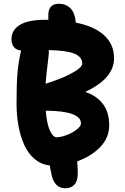

<svg xmlns="http://www.w3.org/2000/svg" viewBox="-20 -858 662 1020"><path d="M327.1 142.1Q266.1 142.1 252 61Q250.5 55.2 248 41.7Q245.6 28.3 244.1 21Q199.2 16.1 164.8 -12.5Q130.4 -41 109.6 -86.4Q88.9 -131.8 78.4 -187.7Q67.9 -243.7 67.9 -307.1Q67.9 -409.2 72.5 -466.3Q77.1 -523.4 91.8 -589.8Q67.4 -591.8 54.2 -607.7Q41 -623.5 41 -648.9Q41 -698.7 85.7 -725.8Q130.4 -752.9 219.2 -752.9H236.8V-770Q233.4 -837.9 292 -837.9Q331.5 -837.9 355 -813.2Q378.4 -788.6 382.8 -737.8Q481 -718.3 533.4 -670.4Q585.9 -622.6 585.9 -548.8Q585.9 -440.9 433.1 -370.1Q560.1 -325.2 560.1 -192.9Q560.1 -126 512.2 -76.7Q464.4 -27.3 390.1 -1Q393.1 31.7 393.1 64Q393.1 103 375.5 122.6Q357.9 142.1 327.1 142.1ZM238.8 -567.9Q223.6 -439.5 222.2 -413.1Q266.6 -426.8 308.6 -444.1Q350.6 -461.4 383.8 -482.7Q417 -503.9 417 -520Q417 -556.2 374.5 -573.2Q332 -590.3 238.8 -591.8Q240.2 -580.1 238.8 -567.9ZM410.2 -202.1Q410.2 -268.6 223.1 -270Q228.5 -200.7 244.9 -164.8Q261.2 -128.9 280.8 -128.9Q303.7 -128.9 334.5 -140.6Q365.2 -152.3 387.7 -169.9Q410.2 -187.5 410.2 -202.1Z"/></svg>

Font: Shantell Sans Irregular
Style: Bold
Weight: 700
Designer: Stephen Nixon, Anya Danilova, Shantell Martin
Foundry: Arrow Type
Version: Version 1.006;[9816181b4]